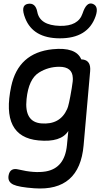

<svg xmlns="http://www.w3.org/2000/svg" viewBox="-20 -794 571 1091"><path d="M320.3 -647Q424.8 -644.5 449.2 -717.8Q471.2 -784.7 505.9 -772.5Q543 -759.3 523.4 -702.1Q479.5 -575.2 318.4 -576.2Q168 -577.1 123.5 -689.9Q94.2 -763.7 137.7 -772Q181.6 -780.3 191.9 -726.6Q206.1 -649.9 320.3 -647ZM387.7 -293Q395.5 -338.4 393.6 -352.1Q391.1 -414.1 317.4 -414.6Q254.4 -414.6 201.7 -381.8Q142.6 -345.2 130.9 -231Q117.2 -101.1 214.4 -92.8Q320.8 -84 361.3 -173.8Q370.6 -190.4 387.7 -293ZM453.1 -455.6Q497.6 -447.8 492.2 -389.2L455.1 31.7Q432.1 294.4 174.8 275.9Q86.4 269.5 55.7 254.9Q21 238.3 29.3 200.2Q38.6 157.7 84.5 168.9Q175.8 190.9 239.7 180.2Q347.7 161.6 360.4 30.8L368.2 -49.8Q326.7 16.1 198.7 3.9Q-17.1 -16.6 43.5 -302.7Q84 -494.1 278.8 -514.2Q412.1 -527.8 441.9 -456.5Q446.8 -456.5 453.1 -455.6Z"/></svg>

Font: Comic Relief LRS
Style: Regular
Weight: 400
Designer: Jeff Davis
Foundry: Loudifier
Version: Version 1.0